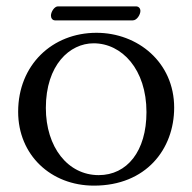

<svg xmlns="http://www.w3.org/2000/svg" viewBox="-20 -573 603 603"><path d="M397 -509C410 -509 421 -527 421 -539C421 -545 417 -553 407 -553H162C151 -553 140 -536 140 -524C140 -517 144 -509 153 -509ZM274 -437C363 -437 440 -355 440 -221C440 -98 379 -23 290 -23C193 -23 124 -111 124 -234C124 -369 199 -437 274 -437ZM527 -235C527 -377 413 -470 283 -470C144 -470 37 -369 37 -222C37 -86 140 10 275 10C439 10 527 -105 527 -235Z"/></svg>

Font: Linux Libertine O C
Style: Regular
Weight: 400
Designer: Philipp H. Poll
Foundry: Philipp H. Poll
Version: Version 4.0.3